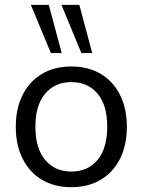

<svg xmlns="http://www.w3.org/2000/svg" viewBox="-20 -773 596 802"><path d="M277.9 8.9Q207.2 8.9 155.2 -22.1Q103.2 -53.1 74.6 -109.8Q46 -166.5 46 -243.4Q46 -320.3 74.6 -376.8Q103.2 -433.3 155.2 -464.3Q207.2 -495.3 277.9 -495.3Q348.7 -495.3 400.7 -464.3Q452.7 -433.3 481.3 -376.7Q509.9 -320.2 509.9 -243.4Q509.9 -166.5 481.3 -109.8Q452.7 -53.1 400.7 -22.1Q348.7 8.9 277.9 8.9ZM277.8 -56.4Q346.7 -56.4 387.3 -104.8Q427.9 -153.3 427.9 -243.6Q427.9 -334 387.3 -382Q346.7 -430 277.8 -430Q209.7 -430 168.8 -382Q127.9 -334 127.9 -243.6Q127.9 -153.3 168.8 -104.8Q209.7 -56.4 277.8 -56.4ZM319.9 -551.3 236.6 -752.8H311.4L365.2 -551.3ZM192.5 -551.3 108.8 -752.8H183.6L237.9 -551.3Z"/></svg>

Font: Nunito Sans 12pt ExtraLight
Style: Regular
Weight: 200
Version: Version 3.101;gftools[0.9.27]